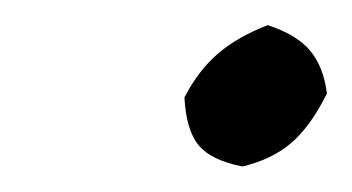

<svg xmlns="http://www.w3.org/2000/svg" viewBox="-20 -122 279 152"><path d="M126 -44.9Q137.2 -66.4 152.6 -79.6Q168 -92.8 191.9 -102.1Q214.8 -94.7 225.6 -81.8Q236.3 -68.8 238.8 -47.9Q225.6 -21.5 210.2 -8.5Q194.8 4.4 171.9 9.8Q147 4.9 137.2 -7.1Q127.4 -19 126 -44.9Z"/></svg>

Font: Linear Smooth
Style: Italic
Weight: 400
Designer: Philipp H. Poll, Flanker
Foundry: Philipp H. Poll, reworked by Flanker
Version: Version 1.061 | FøM Fix